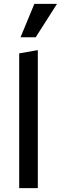

<svg xmlns="http://www.w3.org/2000/svg" viewBox="-20 -980 317 1000"><path d="M80 0V-702L177 -719V0ZM87 -786 159 -960H277L166 -786Z"/></svg>

Font: Ysabeau Office SemiBold
Style: Regular
Weight: 600
Designer: Christian Thalmann (Catharsis Fonts)
Version: Version 2.001;gftools[0.9.30]; featfreeze: tnum,lnum,ss02